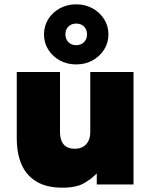

<svg xmlns="http://www.w3.org/2000/svg" viewBox="-20 -853 700 888"><path d="M268.5 15Q196.5 15 149.8 -12.5Q103 -40 80.2 -91.2Q57.5 -142.5 57.5 -214V-520H257.5V-241Q257.5 -205 274.5 -185Q291.5 -165 326.5 -165Q349 -165 365 -174.8Q381 -184.5 389.2 -201.5Q397.5 -218.5 397.5 -241V-520H597.5V0H427.5V-51Q406 -28 370 -6.5Q334 15 268.5 15ZM332.5 -555Q290.5 -555 256.8 -573.5Q223 -592 203.2 -623.5Q183.5 -655 183.5 -694Q183.5 -733 203.2 -764.5Q223 -796 256.8 -814.5Q290.5 -833 332.5 -833Q374 -833 407.8 -814.5Q441.5 -796 461.5 -764.5Q481.5 -733 481.5 -694Q481.5 -655 461.5 -623.5Q441.5 -592 407.8 -573.5Q374 -555 332.5 -555ZM332.5 -644Q355 -644 368.8 -658.2Q382.5 -672.5 382.5 -694Q382.5 -716 368.8 -730Q355 -744 332.5 -744Q310 -744 296.2 -730Q282.5 -716 282.5 -694Q282.5 -672.5 296.2 -658.2Q310 -644 332.5 -644Z"/></svg>

Font: Geologica Thin Roman Black
Style: Regular
Weight: 900
Version: Version 1.010;gftools[0.9.28]